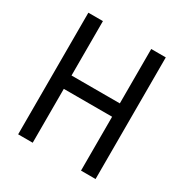

<svg xmlns="http://www.w3.org/2000/svg" viewBox="-161 -820 909 948"><g transform="rotate(30 293.0 -346.5)"><path d="M430.7 0V-307.1H155.3V0H72.3V-693.4H155.3V-383.3H430.7V-693.4H513.7V0Z"/></g></svg>

Font: Cascadia Mono SemiLight
Style: Regular
Weight: 350
Monospace: yes
Designer: Aaron Bell
Foundry: Saja Typeworks
Version: Version 2404.023; ttfautohint (v1.8.4)